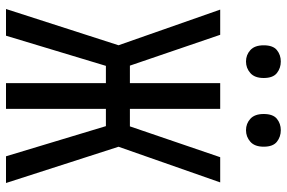

<svg xmlns="http://www.w3.org/2000/svg" viewBox="-178 -778 956 640"><g transform="rotate(90 300.0 -458.0)"><path d="M10 0 135 -388 133 -369 12 -714H96L208 -386V-361L99 0ZM501 0 392 -361V-386L504 -714H588L467 -369L465 -388L590 0ZM257 0V-714H343V0ZM145 -333V-413H450V-333ZM414 -800Q392 -800 376 -814.5Q360 -829 360 -859Q360 -890 376 -903Q392 -916 414 -916Q436 -916 452.5 -903Q469 -890 469 -859Q469 -829 452.5 -814.5Q436 -800 414 -800ZM185 -800Q163 -800 147 -814.5Q131 -829 131 -859Q131 -890 147 -903Q163 -916 185 -916Q207 -916 223.5 -903Q240 -890 240 -859Q240 -829 223.5 -814.5Q207 -800 185 -800Z"/></g></svg>

Font: Noto Sans Mono
Style: Regular
Weight: 400
Designer: Monotype Design Team
Foundry: Monotype Imaging Inc.
Version: Version 2.014